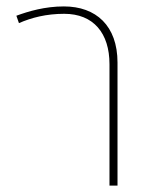

<svg xmlns="http://www.w3.org/2000/svg" viewBox="-20 -578 476 598"><path d="M39 -506C78 -523 124 -535 180 -535C271 -535 321 -475 321 -378V0H346V-383C346 -498 279 -558 179 -558C120 -558 69 -543 31 -529Z"/></svg>

Font: Noto Sans Thai Looped Thin
Style: Regular
Weight: 100
Designer: Sasikarn Vongin, Ben Mitchell
Foundry: The Fontpad Ltd
Version: Version 1.001